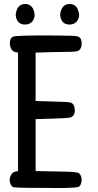

<svg xmlns="http://www.w3.org/2000/svg" viewBox="-20 -943 489 961"><path d="M158.2 -86.9Q266.6 -84 296.9 -84Q366.2 -83 375 -76.2Q388.7 -64.5 388.7 -41V-40Q385.7 -12.7 373 -7.8Q358.4 -2 272.5 -2Q59.6 -2 47.9 -5.9Q30.3 -12.7 28.3 -41Q28.3 -50.8 32.2 -60.5Q40 -81.1 55.7 -84L70.3 -86.9V-679.7L55.7 -682.6Q40 -685.5 32.2 -707Q29.3 -716.8 29.3 -726.6Q29.3 -753.9 46.9 -759.8Q61.5 -765.6 209 -765.6Q246.1 -765.6 272.5 -765.1Q298.8 -764.6 330.1 -764.2Q361.3 -763.7 371.1 -759.8Q388.7 -752.9 388.7 -726.6Q388.7 -700.2 375 -690.4Q363.3 -683.6 327.1 -683.6Q242.2 -682.6 158.2 -679.7V-437.5Q189.5 -436.5 253.9 -434.6Q318.4 -433.6 332 -429.7Q353.5 -424.8 354.5 -390.6Q354.5 -361.3 330.1 -354.5Q315.4 -351.6 268.1 -350.1Q220.7 -348.6 158.2 -346.7ZM146.5 -842.8Q133.8 -820.3 105 -820.3Q76.2 -820.3 64.5 -843.8Q58.6 -857.4 58.6 -869.1V-870.1Q59.6 -881.8 64.5 -894.5Q76.2 -922.9 106 -922.9Q135.7 -922.9 147.5 -894.5Q153.3 -879.9 153.3 -867.2Q153.3 -854.5 146.5 -842.8ZM369.1 -842.8Q356.4 -820.3 327.6 -820.3Q298.8 -820.3 287.1 -843.8Q281.2 -857.4 281.2 -869.1V-870.1Q281.2 -881.8 287.1 -894.5Q298.8 -922.9 328.6 -922.9Q358.4 -922.9 370.1 -894.5Q376 -879.9 376 -867.2Q376 -854.5 369.1 -842.8Z"/></svg>

Font: Semi-Sweet
Style: Book
Weight: 400
Designer: Walter E Stewart
Version: 0.5